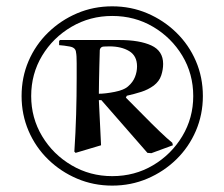

<svg xmlns="http://www.w3.org/2000/svg" viewBox="-20 -747 706 604"><path d="M47.9 -444.8Q47.9 -503.9 69.8 -554.9Q91.8 -606 131.3 -644.5Q170.9 -683.1 222.4 -705.1Q273.9 -727.1 333 -727.1Q392.1 -727.1 443.6 -705.1Q495.1 -683.1 534.7 -644.5Q574.2 -606 596.2 -554.9Q618.2 -503.9 618.2 -444.8Q618.2 -386.7 596.2 -335.4Q574.2 -284.2 534.7 -245.6Q495.1 -207 443.6 -185.1Q392.1 -163.1 333 -163.1Q273.9 -163.1 222.4 -185.1Q170.9 -207 131.3 -245.6Q91.8 -284.2 69.8 -335.4Q47.9 -386.7 47.9 -444.8ZM78.1 -444.8Q78.1 -376 112.5 -318.6Q147 -261.2 205.1 -227.1Q263.2 -192.9 333 -192.9Q403.8 -192.9 461.4 -227.1Q519 -261.2 553.5 -318.6Q587.9 -376 587.9 -444.8Q587.9 -514.6 553.5 -571.8Q519 -628.9 461.4 -662.8Q403.8 -696.8 333 -696.8Q263.2 -696.8 205.1 -662.8Q147 -628.9 112.5 -571.8Q78.1 -514.6 78.1 -444.8ZM291 -432.1 297.9 -290 217.8 -266.1 213.9 -270Q217.8 -329.1 219.5 -387Q221.2 -444.8 221.2 -502.9Q221.2 -522.9 221.2 -548.1Q221.2 -573.2 219.2 -582Q218.3 -597.2 199.7 -600.6Q181.2 -604 166 -605V-618.2L168.9 -621.1H356Q418.9 -621.1 456.1 -604Q493.2 -586.9 493.2 -545.9Q493.2 -527.8 487.1 -509.5Q481 -491.2 463.9 -478Q445.8 -464.8 424.3 -458Q402.8 -451.2 378.9 -445.8L376 -439.9Q400.9 -415 429 -386.5Q457 -357.9 481.9 -334Q506.8 -310.1 522 -297.9L523.9 -290L456.1 -265.1L443.8 -266.1L298.8 -432.1ZM291 -452.1Q311 -452.1 341.1 -458Q371.1 -463.9 383.8 -476.1Q397.9 -488.3 404.5 -504.6Q411.1 -521 411.1 -538.1Q411.1 -571.3 386.5 -586.2Q361.8 -601.1 324.2 -601.1Q317.4 -601.1 306.6 -600.6Q295.9 -600.1 293.9 -589.8Q293.9 -588.9 293.5 -574.5Q293 -560.1 292.5 -537.6Q292 -515.1 291.5 -492.2Q291 -469.2 291 -452.1Z"/></svg>

Font: Aref Ruqaa
Style: Bold
Weight: 700
Designer: Abdullah Aref
Version: Version 1.002